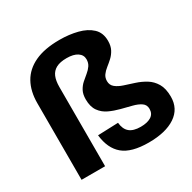

<svg xmlns="http://www.w3.org/2000/svg" viewBox="-169 -932 1108 1109"><g transform="rotate(-30 385.5 -378.0)"><path d="M516 8Q401 8 346.5 -37.5Q292 -83 282 -175L418 -180Q422 -136 447 -115Q472 -94 521 -94Q565 -94 590.5 -110Q616 -126 616 -159Q616 -186 595 -200.5Q574 -215 540.5 -223.5Q507 -232 470 -241.5Q433 -251 399.5 -266.5Q366 -282 345 -311.5Q324 -341 324 -390Q324 -424 336 -446.5Q348 -469 366 -485Q384 -501 402 -515.5Q420 -530 432 -547.5Q444 -565 444 -589Q444 -618 418.5 -635Q393 -652 347 -652Q303 -652 277 -638Q251 -624 239.5 -597Q228 -570 228 -528V0H71V-511Q71 -590 102.5 -646.5Q134 -703 199 -733.5Q264 -764 364 -764Q428 -764 483 -750Q538 -736 571.5 -704.5Q605 -673 605 -619Q605 -585 592.5 -561.5Q580 -538 562 -521.5Q544 -505 525.5 -490.5Q507 -476 495 -459.5Q483 -443 483 -420Q483 -393 503 -377Q523 -361 554 -351Q585 -341 620.5 -329.5Q656 -318 687 -299Q718 -280 738 -246.5Q758 -213 758 -158Q758 -78 693.5 -35Q629 8 516 8Z"/></g></svg>

Font: Pathway Extreme
Style: Bold
Weight: 700
Designer: Eduardo Rodriguez Tunni
Foundry: Eduardo Rodriguez Tunni
Version: Version 1.001;gftools[0.9.26]